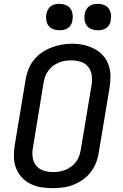

<svg xmlns="http://www.w3.org/2000/svg" viewBox="-20 -974 640 1002"><path d="M254 8Q223 8 193.5 3Q164 -2 138 -15Q112 -28 92.5 -49.5Q73 -71 63 -98.5Q53 -126 52.5 -156.5Q52 -187 57 -217L114 -560Q118 -586 128.5 -612.5Q139 -639 156.5 -661Q174 -683 198 -699.5Q222 -716 248.5 -726Q275 -736 302 -741Q329 -746 356 -746Q387 -746 416 -739.5Q445 -733 471 -720Q497 -707 516.5 -685.5Q536 -664 546 -636.5Q556 -609 556.5 -578.5Q557 -548 552 -518L495 -175Q491 -149 480.5 -123Q470 -97 452.5 -74.5Q435 -52 411 -35.5Q387 -19 361 -9Q335 1 307.5 4.5Q280 8 254 8ZM256 -76Q272 -76 288.5 -78.5Q305 -81 320.5 -87Q336 -93 350.5 -103.5Q365 -114 375.5 -127.5Q386 -141 392 -157Q398 -173 401 -189L458 -531Q462 -557 458.5 -582Q455 -607 440 -625.5Q425 -644 401.5 -651.5Q378 -659 352 -659Q336 -659 319.5 -656.5Q303 -654 287.5 -647.5Q272 -641 258 -631Q244 -621 233.5 -607Q223 -593 217 -577.5Q211 -562 208 -546L152 -204Q147 -179 150.5 -153.5Q154 -128 168.5 -110Q183 -92 206.5 -84Q230 -76 256 -76ZM490 -816Q474 -816 458.5 -821.5Q443 -827 433.5 -839.5Q424 -852 421.5 -868.5Q419 -885 422 -902Q424 -913 430 -924Q436 -935 446 -942Q456 -949 467.5 -951.5Q479 -954 490 -954Q507 -954 522 -948.5Q537 -943 546.5 -930.5Q556 -918 558.5 -901.5Q561 -885 558 -868Q557 -857 551 -846Q545 -835 535 -828Q525 -821 513.5 -818.5Q502 -816 490 -816ZM290 -816Q274 -816 258.5 -821.5Q243 -827 233.5 -839.5Q224 -852 221.5 -868.5Q219 -885 222 -902Q224 -913 230 -924Q236 -935 246 -942Q256 -949 267.5 -951.5Q279 -954 290 -954Q307 -954 322 -948.5Q337 -943 346.5 -930.5Q356 -918 358.5 -901.5Q361 -885 358 -868Q357 -857 351 -846Q345 -835 335 -828Q325 -821 313.5 -818.5Q302 -816 290 -816Z"/></svg>

Font: Iosevka Curly MdExObl
Style: Regular
Weight: 500
Width: 7
Italic angle: -9°
Monospace: yes
Designer: Belleve Invis
Foundry: Belleve Invis
Version: Version 11.1.0; ttfautohint (v1.8.3)